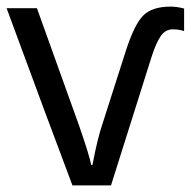

<svg xmlns="http://www.w3.org/2000/svg" viewBox="-20 -561 577 581"><path d="M199.2 0Q130.9 -180.7 0 -536.1H91.8L219.2 -181.2Q251.5 -87.9 255.9 -62H259.8Q274.9 -142.6 291 -189L360.8 -407.2Q387.2 -488.8 414.3 -514.9Q441.4 -541 496.1 -541Q514.6 -541 537.1 -535.2V-466.8Q522.9 -472.2 502.9 -472.2Q480.5 -472.2 466.6 -452.1Q452.6 -432.1 439 -390.1L315.9 0Z"/></svg>

Font: NotoPenekeko
Style: Regular
Weight: 400
Designer: Monotype Design team
Foundry: Monotype Imaging Inc.
Version: Version 1.04